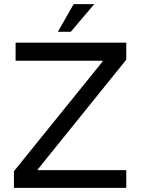

<svg xmlns="http://www.w3.org/2000/svg" viewBox="-20 -903 678 923"><path d="M587 -698V-616L161 -88V-85H587V0H47V-80L473 -607V-611H55V-698ZM334 -883H433L320 -750H258Z"/></svg>

Font: Varela
Style: Regular
Weight: 400
Designer: Joe Prince
Foundry: Joe Prince
Version: Version 1.000